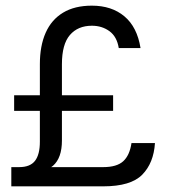

<svg xmlns="http://www.w3.org/2000/svg" viewBox="-20 -659 604 679"><path d="M48 -45V-68Q86.5 -68 103.8 -90.2Q121 -112.5 121 -158V-432Q121 -497 141.5 -543.2Q162 -589.5 203 -614.2Q244 -639 305 -639Q375 -639 420 -601.2Q465 -563.5 477 -489H400Q393.5 -529.5 367 -548.8Q340.5 -568 305 -568Q255.5 -568 227.2 -535.2Q199 -502.5 199 -432V-162Q199 -100.5 167.5 -72.8Q136 -45 48 -45ZM20 0V-68H345Q393 -68 415.8 -88.8Q438.5 -109.5 445 -153H528Q523.5 -82.5 483 -41.2Q442.5 0 345 0ZM30 -267V-322H380V-267Z"/></svg>

Font: Karla
Style: Regular
Weight: 400
Designer: Jonathan Pinhorn
Version: Version 2.004;gftools[0.9.33]